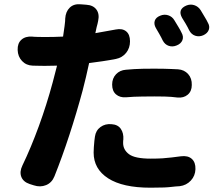

<svg xmlns="http://www.w3.org/2000/svg" viewBox="-20 -818 1040 892"><path d="M501 -425Q501 -454 519 -473Q537 -492 565 -494Q587 -496 604 -497Q621 -498 642.5 -498.5Q664 -499 697 -499Q725 -499 742.5 -498.5Q760 -498 774.5 -497.5Q789 -497 807 -496Q836 -494 854 -474Q872 -454 871 -423Q871 -394 852 -378Q833 -362 804 -365Q788 -367 775 -368Q762 -369 745 -369.5Q728 -370 697 -370Q662 -370 640.5 -369.5Q619 -369 602.5 -368.5Q586 -368 565 -366Q537 -364 519 -379.5Q501 -395 501 -425ZM499 -241Q528 -239 541.5 -219Q555 -199 553 -170Q552 -166 552 -154Q552 -122 579.5 -101.5Q607 -81 680 -81Q713 -81 735.5 -82.5Q758 -84 777.5 -86.5Q797 -89 821 -92Q853 -96 871 -80Q889 -64 888 -32Q887 -1 866.5 21Q846 43 815 47Q795 48 779.5 50Q764 52 742 53Q720 54 679 54Q550 54 482.5 10.5Q415 -33 415 -109Q415 -119 416 -134.5Q417 -150 418.5 -164Q420 -178 421 -183Q425 -212 447 -228Q469 -244 499 -241ZM724 -745Q743 -753 761.5 -747Q780 -741 790 -724Q798 -711 808.5 -693.5Q819 -676 823 -667Q834 -648 827.5 -631.5Q821 -615 801 -607Q782 -599 764 -605Q746 -611 736 -630Q730 -643 720 -660.5Q710 -678 704 -688Q694 -706 699 -721.5Q704 -737 724 -745ZM845 -792Q864 -800 882.5 -794Q901 -788 912 -771Q920 -757 930.5 -740Q941 -723 945 -714Q956 -696 950 -679.5Q944 -663 924 -654Q905 -646 887 -652Q869 -658 859 -677Q853 -690 842.5 -708Q832 -726 826 -735Q804 -774 845 -792ZM188 -646Q232 -646 273 -648L280 -697Q282 -710 282.5 -719.5Q283 -729 283 -732Q285 -764 304 -782.5Q323 -801 355 -798L381 -796Q413 -794 428 -773.5Q443 -753 436 -721Q435 -717 433 -707Q431 -697 429 -692L423 -664L518 -681Q548 -687 566 -672.5Q584 -658 584 -626Q584 -595 566 -572.5Q548 -550 518 -544Q487 -538 456 -533.5Q425 -529 394 -525Q387 -493 379.5 -460.5Q372 -428 364 -398Q336 -294 302.5 -191.5Q269 -89 233 1Q221 31 194 42Q167 53 137 43L118 37Q88 27 79 3.5Q70 -20 84 -49Q124 -132 160.5 -232Q197 -332 225 -436L245 -513L187 -512Q173 -512 155.5 -512.5Q138 -513 132 -513Q102 -514 82.5 -534.5Q63 -555 62 -586Q61 -617 79.5 -633.5Q98 -650 129 -648Q134 -647 154.5 -646.5Q175 -646 188 -646Z"/></svg>

Font: Chiron GoRound TC EB
Style: Regular
Weight: 700
Designer: Ryoko NISHIZUKA 西塚涼子 (kana, bopomofo & ideographs); Paul D. Hunt (Latin, Greek & Cyrillic); Sandoll Communications 산돌커뮤니
Foundry: Adobe
Version: Version 1.000;hotconv 1.1.1;makeotfexe 2.6.0